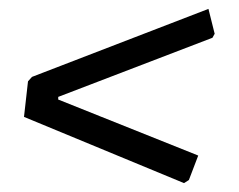

<svg xmlns="http://www.w3.org/2000/svg" viewBox="-20 -486 537 432"><path d="M449 -466 463 -410 458 -401 111 -268V-262L426 -136L405 -81L394 -74L34 -223L43 -303L52 -313Z"/></svg>

Font: Alegreya Sans SC Medium
Style: Italic
Weight: 500
Italic angle: -7°
Designer: Juan Pablo del Peral
Foundry: Huerta Tipografica
Version: Version 2.007